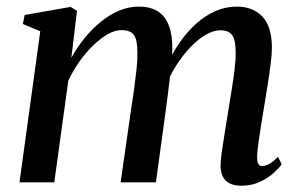

<svg xmlns="http://www.w3.org/2000/svg" viewBox="-20 -566 928 596"><path d="M219 -532.5 201.5 -386.5Q219 -418.5 242 -447Q265 -475.5 292.2 -497.8Q319.5 -520 349.5 -532.8Q379.5 -545.5 411 -545.5Q447 -545.5 470 -530.8Q493 -516 504.2 -486.5Q515.5 -457 515 -411.5Q515 -405 514 -394.5Q513 -384 511.8 -372Q510.5 -360 508.5 -347L494 -353Q512 -396.5 536.2 -431.8Q560.5 -467 589 -492.5Q617.5 -518 649.2 -531.8Q681 -545.5 714.5 -545.5Q765.5 -545.5 794.8 -514.2Q824 -483 824 -417.5Q824 -397.5 820.2 -367.8Q816.5 -338 811.2 -305Q806 -272 801 -241.5Q796.5 -214 791.5 -184Q786.5 -154 782.8 -127Q779 -100 778 -80.5Q778 -64 781.8 -57.2Q785.5 -50.5 793.5 -50.5Q804 -50.5 815.5 -57Q827 -63.5 843 -79L854.5 -56Q847 -45 830 -29.5Q813 -14 787.5 -1.8Q762 10.5 729 10.5Q707 10.5 692.5 3Q678 -4.5 671.2 -18.8Q664.5 -33 664.5 -53Q665 -69.5 669 -98Q673 -126.5 678.5 -159.8Q684 -193 689 -224.5Q694 -255 699.2 -287.5Q704.5 -320 708.2 -350.5Q712 -381 711.5 -404Q711.5 -442.5 700.5 -457.2Q689.5 -472 663.5 -472Q643.5 -472 619.5 -458.5Q595.5 -445 571.5 -420Q547.5 -395 526.2 -361.5Q505 -328 490 -288L510 -357Q508.5 -337 506.2 -315.5Q504 -294 501 -272.5Q498 -251 495.5 -230.5L464 0H354.5L386.5 -223.5Q391.5 -254 396 -287.2Q400.5 -320.5 403.8 -350.8Q407 -381 406.5 -403.5Q406.5 -443 395.5 -457.8Q384.5 -472.5 356.5 -472.5Q337 -472.5 314.5 -459.8Q292 -447 269.2 -425Q246.5 -403 226.5 -374.8Q206.5 -346.5 192 -315.5L148.5 0H40.5L105 -469L51 -491.5L56.5 -519.5L199 -544.5Z"/></svg>

Font: Merriweather 72pt Medium
Style: Italic
Weight: 500
Italic angle: -7.8°
Version: Version 2.101